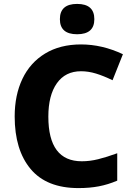

<svg xmlns="http://www.w3.org/2000/svg" viewBox="-20 -951 681 981"><path d="M227 -355Q227 -127 398 -127Q439 -127 481.5 -137.5Q524 -148 579 -168V-28Q532 -8 485 1Q438 10 381 10Q218 10 136.5 -87.5Q55 -185 55 -356Q55 -465 94.5 -548Q134 -631 210.5 -677.5Q287 -724 394 -724Q502 -724 608 -674L555 -541Q510 -563 471 -575Q432 -587 394 -587Q314 -587 270.5 -525.5Q227 -464 227 -355ZM462 -853Q462 -776 374 -776Q286 -776 286 -853Q286 -931 374 -931Q462 -931 462 -853Z"/></svg>

Font: Noto Sans UI ExtraBold
Style: Regular
Weight: 800
Designer: Monotype Design Team
Foundry: Monotype Imaging Inc.
Version: Version 1.001